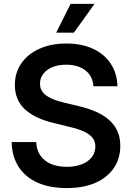

<svg xmlns="http://www.w3.org/2000/svg" viewBox="-20 -964 685 996"><path d="M326.2 11.7Q238.3 11.7 174.8 -16.6Q111.3 -44.9 76.7 -98.4Q42 -151.9 40.5 -227.1H168Q169.4 -185.5 189.5 -157Q209.5 -128.4 244.6 -113.5Q279.8 -98.6 326.2 -98.6Q370.6 -98.6 403.8 -111.6Q437 -124.5 455.8 -148.2Q474.6 -171.9 474.6 -203.6Q474.6 -230.5 459.7 -249.3Q444.8 -268.1 415.3 -281.7Q385.7 -295.4 341.3 -305.7L261.2 -325.2Q160.2 -349.1 108.6 -397.5Q57.1 -445.8 57.1 -522.9Q57.1 -587.4 91.1 -636Q125 -684.6 185.3 -711.4Q245.6 -738.3 324.2 -738.3Q403.8 -738.3 462.6 -710.9Q521.5 -683.6 554.4 -633.5Q587.4 -583.5 589.4 -516.6H464.8Q460.9 -569.3 422.9 -598.9Q384.8 -628.4 322.8 -628.4Q282.2 -628.4 251.7 -615.7Q221.2 -603 204.3 -580.8Q187.5 -558.6 187.5 -529.8Q187.5 -502.4 203.4 -483.9Q219.2 -465.3 248 -452.6Q276.9 -439.9 316.4 -430.7L387.7 -413.6Q437 -402.3 476.8 -384.8Q516.6 -367.2 545.2 -342.3Q573.7 -317.4 588.9 -284.2Q604 -251 604 -207.5Q604 -141.6 570.6 -92.3Q537.1 -43 474.9 -15.6Q412.6 11.7 326.2 11.7ZM271.5 -794.4 346.2 -943.8H470.2L363.3 -794.4Z"/></svg>

Font: Inter 24pt SemiBold
Style: Regular
Weight: 600
Designer: Rasmus Andersson
Foundry: rsms
Version: Version 4.001;git-66647c0bb